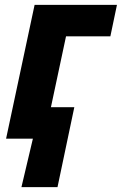

<svg xmlns="http://www.w3.org/2000/svg" viewBox="-20 -569 500 788"><path d="M68 199H216L285 -129H189L251 -420H433L460 -549H122L5 0H115Z"/></svg>

Font: Noto Sans SemiCondensed ExtraBold
Style: Italic
Weight: 800
Width: 4
Italic angle: -12°
Designer: Monotype Design Team
Foundry: Monotype Imaging Inc.
Version: Version 2.013